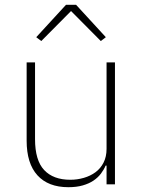

<svg xmlns="http://www.w3.org/2000/svg" viewBox="-20 -768 599 800"><path d="M424 -78H420Q413 -61 400.5 -44.5Q388 -28 369.5 -15.5Q351 -3 325 4.5Q299 12 265 12Q181 12 136 -37.5Q91 -87 91 -182V-508H126V-188Q126 -100 164 -59.5Q202 -19 273 -19Q302 -19 329.5 -27Q357 -35 378 -50.5Q399 -66 411.5 -90.5Q424 -115 424 -148V-508H459V0H424ZM297 -748 421 -613 400 -597 276 -722 152 -597 131 -613 255 -748Z"/></svg>

Font: IBM Plex Sans Thai ExtLt
Style: Regular
Weight: 200
Designer: Mike Abbink, Paul van der Laan, Pieter van Rosmalen, Ben Mitchell, Mark Frömberg
Foundry: Bold Monday
Version: Version 1.2